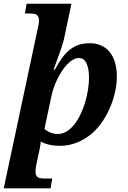

<svg xmlns="http://www.w3.org/2000/svg" viewBox="-50 -780 693 1040"><path d="M432.1 -357.9Q432.1 -378.4 429.4 -397.7Q426.8 -417 420.7 -432.1Q414.6 -447.3 404.1 -456.5Q393.6 -465.8 377.9 -465.8Q361.3 -465.8 345 -456.3Q328.6 -446.8 313.2 -430.7Q297.9 -414.6 284.4 -393.6Q271 -372.6 260 -349.9Q249 -327.1 241 -304.2Q232.9 -281.2 229 -261.2L190.9 -82Q195.3 -77.6 202.6 -72.5Q210 -67.4 219.2 -63.5Q228.5 -59.6 239.5 -56.9Q250.5 -54.2 262.2 -54.2Q289.1 -54.2 312.3 -68.8Q335.4 -83.5 354.2 -107.9Q373 -132.3 387.7 -163.8Q402.3 -195.3 412.1 -229Q421.9 -262.7 427 -296.1Q432.1 -329.6 432.1 -357.9ZM247.1 -402.8Q264.2 -434.1 282.2 -460.4Q300.3 -486.8 322.3 -505.9Q344.2 -524.9 372.1 -535.4Q399.9 -545.9 437 -545.9Q469.7 -545.9 496.8 -534.2Q523.9 -522.5 543 -499.5Q562 -476.6 572.5 -442.9Q583 -409.2 583 -365.2Q583 -329.1 574.5 -287.4Q565.9 -245.6 548.8 -203.9Q531.7 -162.1 506.1 -123.5Q480.5 -85 445.8 -55.4Q411.1 -25.9 367.9 -8.1Q324.7 9.8 272.9 9.8Q242.7 9.8 216.6 3.7Q190.4 -2.4 170.9 -13.2Q170.4 -5.4 168.9 2.9Q168 9.8 166.5 18.3Q165 26.9 163.1 35.2L148.9 102.1Q147.5 108.4 146.2 115.2Q145 122.1 144 128.2Q143.1 134.3 142.6 138.7Q142.1 143.1 142.1 145Q142.1 158.7 145 167Q147.9 175.3 154.3 179.7Q160.6 184.1 170.7 185.5Q180.7 187 194.8 187H232.9L224.1 240.2H-29.8L153.8 -622.1Q155.3 -628.4 156.7 -635.3Q158.2 -642.1 159.2 -648.2Q160.2 -654.3 160.6 -658.7Q161.1 -663.1 161.1 -665Q161.1 -678.7 158.2 -687Q155.3 -695.3 148.9 -699.7Q142.6 -704.1 132.3 -705.6Q122.1 -707 107.9 -707H85L94.2 -759.8H336.9L296.9 -569.8Q294.9 -560.5 290.5 -546.4Q286.1 -532.2 280.8 -516.1Q275.4 -500 269.3 -482.9Q263.2 -465.8 257.6 -450.4Q252 -435.1 247.3 -422.4Q242.7 -409.7 240.2 -402.8Z"/></svg>

Font: Droid Serif
Style: Bold Italic
Weight: 700
Italic angle: -12°
Designer: Monotype Design team
Foundry: Monotype Imaging Inc.
Version: Version 1.03